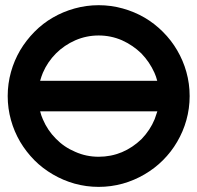

<svg xmlns="http://www.w3.org/2000/svg" viewBox="-20 -692 764 743"><path d="M701.2 -413.6Q713.9 -368.2 713.9 -320.3Q713.9 -272.5 701.2 -227.1Q689 -183.1 665.5 -143.1Q643.1 -104.5 610.4 -71.8Q579.1 -40.5 539.1 -17.1Q499 6.3 455.1 18.6Q409.7 31.2 361.8 31.2Q314 31.2 268.6 18.6Q224.6 6.3 184.6 -17.1Q144.5 -40.5 113.3 -71.8Q81.1 -104.5 58.1 -143.1Q34.7 -183.1 22.5 -227.1Q9.8 -272.5 9.8 -320.3Q9.8 -368.2 22.5 -413.6Q34.7 -457.5 58.1 -497.6Q81.1 -536.1 113.3 -568.8Q145.5 -601.6 184.6 -624Q223.1 -646.5 268.6 -659.2Q314 -671.9 361.8 -671.9Q409.7 -671.9 455.1 -659.2Q500.5 -646.5 539.1 -624Q577.6 -601.6 610.4 -568.8Q643.1 -536.1 665.5 -497.6Q689 -457.5 701.2 -413.6ZM196.8 -485.4Q164.1 -452.6 146 -410.6Q140.6 -397.9 135.3 -379.4H588.4Q584 -396.5 577.6 -410.6Q558.6 -452.6 526.9 -485.4Q494.1 -517.1 452.1 -536.1Q409.2 -554.7 361.8 -554.7Q314.5 -554.7 271.5 -536.1Q228.5 -517.1 196.8 -485.4ZM527.8 -153.8Q561.5 -189 578.6 -231Q584 -245.1 588.9 -261.2H135.3Q139.6 -244.1 146 -230Q164.1 -187.5 196.3 -155.3Q228 -122.6 271 -104.5Q313.5 -85.4 361.8 -85.4Q409.2 -85.4 451.7 -103Q493.2 -120.6 527.8 -153.8Z"/></svg>

Font: Sangha Kali
Style: Regular
Weight: 400
Designer: Seslavinskaya Anna
Foundry: Popkern
Version: Version 2.000;PS 002.000;hotconv 1.0.88;makeotf.lib2.5.64775